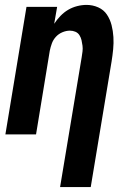

<svg xmlns="http://www.w3.org/2000/svg" viewBox="-20 -548 540 783"><path d="M225 215 313 -314Q315 -326 316.5 -338Q318 -350 316.5 -361.5Q315 -373 312.5 -384Q310 -395 304 -404.5Q298 -414 287.5 -418.5Q277 -423 265 -423Q250 -423 234.5 -416.5Q219 -410 208 -398Q197 -386 191.5 -371Q186 -356 183 -341L127 0H2L88 -520H213L201 -451Q212 -468 226.5 -483Q241 -498 258 -508Q275 -518 294.5 -523Q314 -528 333 -528Q358 -528 380.5 -518Q403 -508 416 -488.5Q429 -469 435 -445.5Q441 -422 442.5 -397Q444 -372 441.5 -347Q439 -322 435 -297L350 215Z"/></svg>

Font: Iosevka SS18 Extrabold
Style: Italic
Weight: 800
Italic angle: -9°
Monospace: yes
Designer: Belleve Invis
Foundry: Belleve Invis
Version: Version 25.1.1; ttfautohint (v1.8.4)